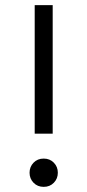

<svg xmlns="http://www.w3.org/2000/svg" viewBox="-20 -720 340 747"><path d="M115 -700H185V-200H115ZM150 7Q126 7 110.5 -9Q95 -25 95 -48Q95 -71 110.5 -87Q126 -103 150 -103Q174 -103 189.5 -87Q205 -71 205 -48Q205 -25 189.5 -9Q174 7 150 7Z"/></svg>

Font: PT Root UI
Style: Regular
Weight: 400
Designer: Vitaly Kuzmin
Foundry: ParaType Ltd.
Version: Version 2.001G